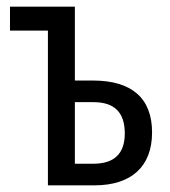

<svg xmlns="http://www.w3.org/2000/svg" viewBox="-20 -557 510 577"><path d="M205 -537H10V-465H124V0H264C373 0 437 -55 437 -159C437 -262 376 -315 259 -315H205ZM261 -250C325 -250 355 -218 355 -156C355 -96 324 -65 261 -65H205V-250Z"/></svg>

Font: Noto Sans UI Condensed
Style: Regular
Weight: 400
Width: 3
Designer: Monotype Design Team
Foundry: Monotype Imaging Inc.
Version: Version 1.901